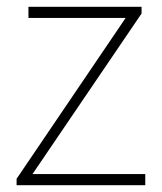

<svg xmlns="http://www.w3.org/2000/svg" viewBox="-20 -547 478 567"><path d="M29 0H409V-33H76L398 -507V-527H64V-494H351L29 -19Z"/></svg>

Font: Source Han Sans JP ExtraLight
Style: Regular
Weight: 250
Designer: Ryoko NISHIZUKA 西塚涼子 (kana, bopomofo & ideographs); Paul D. Hunt (Latin, Greek & Cyrillic); Sandoll Communications 산돌커뮤니
Foundry: Adobe
Version: Version 2.001;hotconv 1.0.107;makeotfexe 2.5.65593